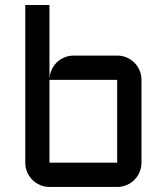

<svg xmlns="http://www.w3.org/2000/svg" viewBox="-20 -740 660 760"><path d="M540 -96.2Q540 -76.2 532.5 -58.6Q524.9 -41 512 -28.1Q499 -15.1 481.4 -7.6Q463.9 0 443.8 0H175.8Q156.2 0 138.7 -7.6Q121.1 -15.1 108.2 -28.1Q95.2 -41 87.6 -58.6Q80.1 -76.2 80.1 -96.2V-720.2H175.8V-428.2Q176.8 -447.3 184.6 -464.1Q192.4 -481 205.3 -493.4Q218.3 -505.9 235.4 -512.9Q252.4 -520 272 -520H443.8Q463.9 -520 481.4 -512.5Q499 -504.9 512 -491.9Q524.9 -479 532.5 -461.4Q540 -443.8 540 -423.8ZM175.8 -423.8V-96.2H443.8V-423.8Z"/></svg>

Font: Aldrich
Style: Regular
Weight: 400
Designer: Matthew Desmond
Foundry: Matthew Desmond
Version: Version 1.002 2011